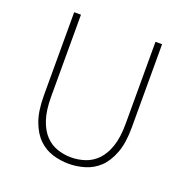

<svg xmlns="http://www.w3.org/2000/svg" viewBox="-131 -848 956 983"><g transform="rotate(20 347.0 -356.5)"><path d="M346 13Q390 13 433.5 0Q477 -13 511 -45Q545 -77 566 -132.5Q587 -188 587 -272V-726H551V-280Q551 -205 534 -155.5Q517 -106 488.5 -76.5Q460 -47 423 -34.5Q386 -22 346 -22Q307 -22 270.5 -34.5Q234 -47 206 -76.5Q178 -106 161.5 -155.5Q145 -205 145 -280V-726H108V-272Q108 -188 128.5 -132.5Q149 -77 182.5 -45Q216 -13 259 0Q302 13 346 13Z"/></g></svg>

Font: Spoqa Han Sans Neo Thin
Style: Regular
Weight: 100
Designer: [Spoqa Han Sans Neo] Dong-huui Kim  Younghwa Kang  Yujin Lee  [Noto Sans] Ryoko NISHIZUKA  (kana & ideographs); Paul D. 
Foundry: Spoqa (http://www.spoqa-han-sans.com)
Version: Version 1.100;hotconv 1.0.109;makeotfexe 2.5.65596